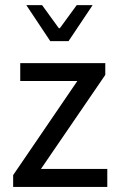

<svg xmlns="http://www.w3.org/2000/svg" viewBox="-20 -735 467 755"><path d="M31.7 0V-46.4L284.2 -416.5H59.6V-486.8H394V-440.4L141.1 -70.8H401.9V0ZM177.7 -573.2 83.5 -714.8H145.5L211.4 -624H215.3L281.7 -714.8H344.2L249.5 -573.2Z"/></svg>

Font: Varta Medium
Style: Regular
Weight: 500
Designer: Joana Correia, Viktoriya Grabowska, Eben Sorkin
Foundry: Sorkin Type Co.
Version: Version 1.004